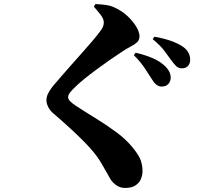

<svg xmlns="http://www.w3.org/2000/svg" viewBox="-20 -850 1040 947"><path d="M777 -423Q764 -423 752.5 -431.5Q741 -440 730 -458Q716 -480 695 -512Q674 -544 640 -578L649 -590Q693 -580 731 -564Q769 -548 795 -523Q822 -496 822 -467Q822 -449 810.5 -436Q799 -423 777 -423ZM597 77Q573 77 555 64.5Q537 52 526 36Q516 19 505.5 -0.5Q495 -20 475 -53Q449 -97 389.5 -156.5Q330 -216 244 -290Q226 -305 217.5 -323Q209 -341 209 -354Q209 -371 216 -386.5Q223 -402 240 -424Q257 -444 282 -473Q307 -502 335.5 -534Q364 -566 391.5 -597Q419 -628 440.5 -653.5Q462 -679 472 -693Q483 -707 487.5 -717.5Q492 -728 492 -739Q492 -757 476 -777.5Q460 -798 443 -817L451 -830Q477 -829 502 -825.5Q527 -822 547 -812Q582 -796 609 -770.5Q636 -745 652 -718.5Q668 -692 668 -671Q668 -653 656.5 -642Q645 -631 625.5 -621Q606 -611 582 -595Q554 -577 520.5 -553.5Q487 -530 454.5 -506Q422 -482 395 -460Q368 -438 352 -422Q333 -404 324.5 -392.5Q316 -381 316 -371Q316 -360 327 -349.5Q338 -339 353 -329Q399 -299 452 -266.5Q505 -234 554.5 -197.5Q604 -161 637 -119Q666 -83 674.5 -58Q683 -33 683 -5Q683 12 675.5 31.5Q668 51 649 64Q630 77 597 77ZM877 -513Q861 -513 850.5 -522.5Q840 -532 826 -551Q813 -568 793.5 -595.5Q774 -623 733 -657L742 -669Q836 -652 883 -619Q918 -594 918 -555Q918 -536 907 -524.5Q896 -513 877 -513Z"/></svg>

Font: Noto Serif JP Black
Style: Regular
Weight: 900
Designer: Ryoko NISHIZUKA 西塚涼子 (kana & ideographs); Frank Grießhammer (Latin, Greek & Cyrillic); Wenlong ZHANG 张文龙 (bopomofo); San
Foundry: Adobe
Version: Version 2.003-H1;hotconv 1.1.1;makeotfexe 2.6.0